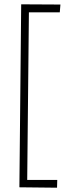

<svg xmlns="http://www.w3.org/2000/svg" viewBox="-20 -770 340 889"><path d="M256.8 -712.9H113.8L106 63H245.1L244.1 99.1L69.8 97.2L78.1 -750L259.8 -749Z"/></svg>

Font: Smokum
Style: Regular
Weight: 400
Designer: Astigmatic (AOETI)
Foundry: Astigmatic (AOETI)
Version: Version 1.001